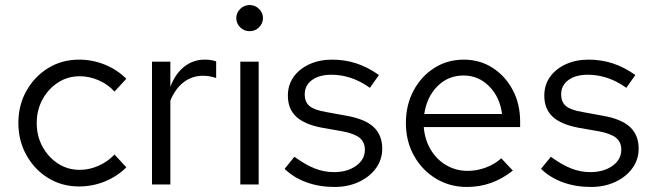

<svg xmlns="http://www.w3.org/2000/svg" viewBox="-20 -733 2594 763"><path d="M294 8Q226 8 171.5 -25.5Q117 -59 85 -116.5Q53 -174 53 -244Q53 -315 85 -372Q117 -429 171.5 -462.5Q226 -496 294 -496Q348 -496 397 -476Q446 -456 482 -420L435 -369Q409 -398 372 -414Q335 -430 297 -430Q249 -430 210.5 -405Q172 -380 149 -338Q126 -296 126 -244Q126 -192 149 -150Q172 -108 210.5 -83Q249 -58 297 -58Q335 -58 372 -74.5Q409 -91 435 -119L482 -68Q446 -32 397 -12Q348 8 294 8Z M584 0V-488H657V-388Q676 -439 711.5 -467.5Q747 -496 793 -496Q806 -496 817 -494.5Q828 -493 839 -489V-423Q827 -427 813.5 -429.5Q800 -432 788 -432Q743 -432 709.5 -406Q676 -380 657 -333V0Z M935 0V-488H1008V0ZM972 -609Q950 -609 934.5 -624.5Q919 -640 919 -661Q919 -682 934.5 -697.5Q950 -713 972 -713Q994 -713 1009.5 -697.5Q1025 -682 1025 -661Q1025 -640 1009.5 -624.5Q994 -609 972 -609Z M1309 10Q1249 10 1198 -8.5Q1147 -27 1111 -62L1150 -110Q1194 -78 1231 -63.5Q1268 -49 1307 -49Q1360 -49 1395 -74Q1430 -99 1430 -138Q1430 -168 1409.5 -185Q1389 -202 1342 -211L1262 -225Q1191 -238 1157.5 -269Q1124 -300 1124 -353Q1124 -395 1146.5 -427Q1169 -459 1209 -477.5Q1249 -496 1300 -496Q1350 -496 1395 -481.5Q1440 -467 1486 -435L1450 -384Q1412 -411 1374 -423.5Q1336 -436 1297 -436Q1249 -436 1220 -415Q1191 -394 1191 -358Q1191 -328 1209.5 -312Q1228 -296 1275 -288L1357 -273Q1431 -260 1465 -228Q1499 -196 1499 -142Q1499 -99 1474 -64.5Q1449 -30 1406 -10Q1363 10 1309 10Z M1835 10Q1767 10 1712 -23.5Q1657 -57 1625 -114.5Q1593 -172 1593 -244Q1593 -316 1623.5 -373Q1654 -430 1706 -463Q1758 -496 1823 -496Q1887 -496 1937.5 -463.5Q1988 -431 2017.5 -375.5Q2047 -320 2047 -250V-228H1664Q1668 -178 1691.5 -138.5Q1715 -99 1753.5 -76.5Q1792 -54 1838 -54Q1876 -54 1911.5 -67.5Q1947 -81 1972 -104L2018 -55Q1976 -22 1931 -6Q1886 10 1835 10ZM1666 -280H1975Q1967 -346 1924.5 -389.5Q1882 -433 1822 -433Q1761 -433 1718.5 -390.5Q1676 -348 1666 -280Z M2328 10Q2268 10 2217 -8.5Q2166 -27 2130 -62L2169 -110Q2213 -78 2250 -63.5Q2287 -49 2326 -49Q2379 -49 2414 -74Q2449 -99 2449 -138Q2449 -168 2428.5 -185Q2408 -202 2361 -211L2281 -225Q2210 -238 2176.5 -269Q2143 -300 2143 -353Q2143 -395 2165.5 -427Q2188 -459 2228 -477.5Q2268 -496 2319 -496Q2369 -496 2414 -481.5Q2459 -467 2505 -435L2469 -384Q2431 -411 2393 -423.5Q2355 -436 2316 -436Q2268 -436 2239 -415Q2210 -394 2210 -358Q2210 -328 2228.5 -312Q2247 -296 2294 -288L2376 -273Q2450 -260 2484 -228Q2518 -196 2518 -142Q2518 -99 2493 -64.5Q2468 -30 2425 -10Q2382 10 2328 10Z"/></svg>

Font: Red Hat Text VF
Style: Regular
Weight: 400
Designer: Pentagram, MCKL
Foundry: Pentagram, MCKL
Version: Version 1.023